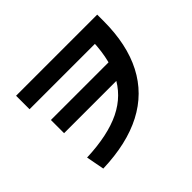

<svg xmlns="http://www.w3.org/2000/svg" viewBox="-141 -914 1146 1146"><g transform="rotate(-45 432.0 -341.0)"><path d="M649.4 -626.1 713.6 -565.6H95.7V-679.4H780.5V-626.1Q780.5 -428.3 709.7 -291.5Q639 -154.8 500.1 -82.6Q361.2 -10.3 156.5 -3.9L134.6 -118.8Q316.8 -125.8 429.7 -181.1Q542.5 -236.4 595.9 -345.6Q649.4 -454.8 649.4 -626.1ZM140.4 -430.1H694.7L694.3 -318.8H140.4Z"/></g></svg>

Font: Pretendard GOV Variable
Style: Regular
Weight: 400
Designer: Base glyphs from Inter by Rasmus Andersson; Hangul glyphs from Noto Sans CJK(Source Han Sans) by Jang Soo-young and Kang
Foundry: Kil Hyung-jin
Version: Version 1.307;Glyphs 3.2 (3192)